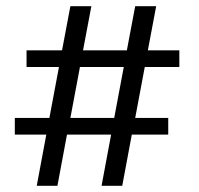

<svg xmlns="http://www.w3.org/2000/svg" viewBox="-20 -602 645 622"><path d="M130 -166H28V-220H140L171 -385H66V-439H181L208 -582H276L249 -439H391L418 -582H486L459 -439H561V-385H449L418 -220H525V-166H407L376 0H309L340 -166H197L166 0H99ZM350 -220 381 -385H239L208 -220Z"/></svg>

Font: Maitree
Style: Regular
Weight: 400
Designer: CadsonDemak Team
Foundry: CadsonDemak
Version: Version 1.000